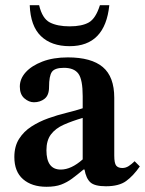

<svg xmlns="http://www.w3.org/2000/svg" viewBox="-20 -706 556 736"><path d="M158 10Q102 10 68.5 -19Q35 -48 35 -104Q35 -145 53 -173.5Q71 -202 100.5 -221Q130 -240 165 -252.5Q200 -265 235 -273.5Q270 -282 297 -291V-337Q297 -401 280.5 -423.5Q264 -446 225 -446Q190 -446 179 -430.5Q168 -415 168 -372Q168 -341 151 -327.5Q134 -314 110 -314Q91 -314 73.5 -329Q56 -344 56 -374Q56 -404 78.5 -429Q101 -454 142.5 -470Q184 -486 240 -486Q330 -486 374 -449Q418 -412 418 -331V-110Q418 -80 425.5 -71Q433 -62 449 -62Q462 -62 473.5 -69.5Q485 -77 496 -88L516 -68Q491 -32 463.5 -12Q436 8 386 8Q343 8 326.5 -7Q310 -22 304 -56H300Q276 -36 256.5 -21.5Q237 -7 214.5 1.5Q192 10 158 10ZM297 -95V-254Q256 -242 224.5 -228Q193 -214 175.5 -191Q158 -168 158 -130Q158 -56 213 -56Q253 -56 297 -95ZM247 -529Q177 -529 137 -567.5Q97 -606 94 -686H130Q142 -635 171 -620Q200 -605 247 -605Q294 -605 320.5 -620Q347 -635 363 -686H399Q383 -529 247 -529Z"/></svg>

Font: STIX Two Text SemiBold
Style: Regular
Weight: 600
Designer: Ross Mills, John Hudson & Paul Hanslow, Tiro Typeworks Ltd; with prior portions MicroPress Inc., and Coen Hoffman.
Foundry: Tiro Typeworks Ltd
Version: Version 2.13 b171